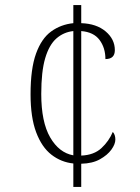

<svg xmlns="http://www.w3.org/2000/svg" viewBox="-20 -734 551 754"><path d="M268 -92Q220 -97 182 -126.5Q144 -156 122 -214.5Q100 -273 100 -364Q100 -464 121.5 -523.5Q143 -583 181 -610.5Q219 -638 268 -643V-714H299V-643Q359 -641 395 -610.5Q431 -580 431 -537Q431 -502 394 -502Q394 -546 371 -577Q348 -608 299 -612V-123Q349 -125 378.5 -152.5Q408 -180 423 -216Q433 -205 433 -186Q433 -168 417.5 -146.5Q402 -125 372.5 -108.5Q343 -92 299 -91V0H268ZM268 -612Q230 -608 201.5 -583Q173 -558 157.5 -505.5Q142 -453 142 -365Q142 -255 177 -194.5Q212 -134 268 -124Z"/></svg>

Font: Noto Serif Georgian SemiCondensed ExtraLight
Style: Regular
Weight: 200
Width: 4
Designer: Monotype Design Team, Akaki Razmadze
Foundry: Google LLC
Version: Version 2.003; ttfautohint (v1.8.4.7-5d5b)